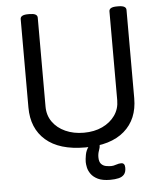

<svg xmlns="http://www.w3.org/2000/svg" viewBox="-59 -753 830 987"><g transform="rotate(-5 356.0 -259.5)"><path d="M589 -702Q629 -702 629 -680V-224Q629 -116 558.5 -55Q488 6 356 6Q223 6 153 -55Q83 -116 83 -224V-680Q83 -702 123 -702H131Q171 -702 171 -680V-221Q171 -176 195 -142Q219 -108 261 -89Q303 -70 356 -70Q410 -70 451.5 -89.5Q493 -109 517 -143Q541 -177 541 -221V-680Q541 -702 581 -702ZM413 -14Q431 -14 431 1Q431 12 425 28Q419 44 419 62Q419 86 429.5 97Q440 108 455 110.5Q470 113 481 113Q492 113 506.5 108Q521 103 533 103Q552 103 552 128Q552 150 542 162Q532 174 513.5 178.5Q495 183 470 183Q430 183 406.5 171.5Q383 160 371 143Q359 126 355.5 109Q352 92 352 81Q352 67 356 44.5Q360 22 373 4Q386 -14 413 -14Z"/></g></svg>

Font: Asap VF Beta
Style: Regular
Weight: 400
Designer: Pablo Cosgaya
Foundry: Pablo Cosgaya
Version: Version 1.007